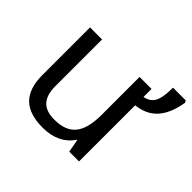

<svg xmlns="http://www.w3.org/2000/svg" viewBox="-147 -805 1002 1002"><g transform="rotate(45 354.0 -304.5)"><path d="M79.1 -535.2V-185.1C79.1 -48.8 145 9.8 275.9 9.8C351.6 9.8 411.1 -19.5 443.8 -70.8H448.2L460.9 0H533.2V-414.1C630.4 -425.3 687 -483.4 708 -607.9L701.2 -619.1H607.9C607.9 -569.8 602.1 -534.7 590.3 -513.7C578.1 -492.7 559.1 -480.5 533.2 -476.1V-535.2H444.8V-256.8C444.8 -120.6 397 -63 287.1 -63C205.6 -63 168 -104.5 168 -190.9V-535.2Z"/></g></svg>

Font: Noto Reveo Sans
Style: Regular
Weight: 400
Designer: Monotype Design team
Foundry: Monotype Imaging Inc.
Version: Version 1.04